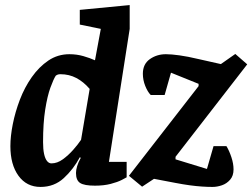

<svg xmlns="http://www.w3.org/2000/svg" viewBox="-20 -727 996 758"><path d="M140 11Q85 11 53 -33Q21 -77 21 -150Q21 -189 30.5 -237Q40 -285 58.5 -333.5Q77 -382 105.5 -422.5Q134 -463 171 -488Q208 -513 254 -513Q283 -513 309 -505.5Q335 -498 355 -489L378 -613L295 -630V-688L492 -707V-613L410 -88H480V-27Q477 -25 460.5 -16.5Q444 -8 417 -1Q390 6 355 6Q313 6 296.5 -4.5Q280 -15 280 -44Q280 -56 284.5 -71Q289 -86 299 -104L295 -106Q270 -59 232 -24Q194 11 140 11ZM183 -82Q206 -82 228 -98Q250 -114 269 -135.5Q288 -157 300 -175L334 -376Q310 -404 281.5 -419Q253 -434 219 -434Q212 -434 208 -432.5Q204 -431 200 -428Q191 -414 179 -381Q167 -348 158.5 -294.5Q150 -241 150 -166Q150 -138 154 -119.5Q158 -101 165.5 -91.5Q173 -82 183 -82ZM819 11Q800 11 777.5 9.5Q755 8 729 4.5Q703 1 672 -5L588 -21L541 10L489 -33L764 -387V-396L655 -440L630 -352H575Q563 -364 553.5 -387.5Q544 -411 544 -436Q544 -474 571.5 -493.5Q599 -513 635 -513Q656 -513 688.5 -508.5Q721 -504 763 -494L852 -474L909 -514L956 -473L673 -108V-98L797 -60L823 -150H874Q885 -132 893.5 -106.5Q902 -81 902 -58Q902 -33 888.5 -17.5Q875 -2 856 4.5Q837 11 819 11Z"/></svg>

Font: Faustina Light
Style: Bold Italic
Weight: 700
Italic angle: -8°
Version: Version 1.200